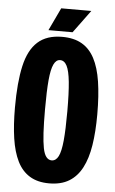

<svg xmlns="http://www.w3.org/2000/svg" viewBox="-56 -842 535 892"><g transform="rotate(5 211.0 -395.5)"><path d="M207.2 11.7Q153.3 11.7 116.8 -10.7Q80.2 -33 58.7 -76.3Q37.2 -119.7 28 -182.2Q18.8 -244.8 18.8 -325.3Q18.8 -443 36.1 -519.5Q53.3 -596 95.3 -633.8Q137.3 -671.7 209.3 -671.7Q264 -671.7 300.9 -650.4Q337.8 -629.2 360.2 -586.7Q382.7 -544.2 392.7 -479.2Q402.7 -414.2 402.7 -327.3Q402.7 -245.8 392.7 -182.8Q382.7 -119.8 360 -76.7Q337.3 -33.5 300 -10.9Q262.7 11.7 207.2 11.7ZM209.8 -95.7Q229.8 -95.7 241.4 -118.5Q253 -141.3 257.9 -192.5Q262.8 -243.7 262.8 -328.5Q262.8 -414.2 257.6 -465.8Q252.3 -517.5 240.5 -540.3Q228.7 -563.2 209 -563.2Q190.3 -563.2 179.2 -540Q168 -516.8 163.3 -465.4Q158.7 -414 158.7 -328.7Q158.7 -265.2 161.2 -220.7Q163.8 -176.2 169.2 -148.8Q174.7 -121.3 185 -108.5Q195.3 -95.7 209.8 -95.7ZM255 -697.2H142.5L192.8 -803.3H333.2Z"/></g></svg>

Font: Bricolage Grotesque 96pt ExtraBold Condensed
Style: Regular
Weight: 800
Width: 3
Version: Version 1.001;gftools[0.9.33.dev8+g029e19f]